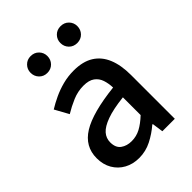

<svg xmlns="http://www.w3.org/2000/svg" viewBox="-225 -896 1025 1025"><g transform="rotate(-45 287.5 -383.5)"><path d="M217 14Q170 14 133.5 -6Q97 -26 76 -62Q55 -98 55 -146Q55 -235 133.5 -283.5Q212 -332 384 -351Q383 -383 374 -410Q365 -437 342.5 -453.5Q320 -470 279 -470Q236 -470 196 -453Q156 -436 120 -414L77 -492Q106 -510 141 -526.5Q176 -543 216 -553.5Q256 -564 299 -564Q368 -564 412 -536.5Q456 -509 477.5 -457Q499 -405 499 -331V0H405L396 -63H392Q355 -31 311 -8.5Q267 14 217 14ZM252 -78Q288 -78 319 -94.5Q350 -111 384 -143V-277Q303 -268 255 -250.5Q207 -233 186.5 -209.5Q166 -186 166 -155Q166 -114 191 -96Q216 -78 252 -78ZM191 -654Q164 -654 146 -672.5Q128 -691 128 -718Q128 -744 146 -762.5Q164 -781 191 -781Q219 -781 237 -762.5Q255 -744 255 -718Q255 -691 237 -672.5Q219 -654 191 -654ZM417 -654Q389 -654 371 -672.5Q353 -691 353 -718Q353 -744 371 -762.5Q389 -781 417 -781Q445 -781 463 -762.5Q481 -744 481 -718Q481 -691 463 -672.5Q445 -654 417 -654Z"/></g></svg>

Font: Noto Sans JP Thin Medium
Style: Regular
Weight: 500
Version: Version 2.004-H2;hotconv 1.0.118;makeotfexe 2.5.65603